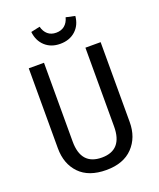

<svg xmlns="http://www.w3.org/2000/svg" viewBox="-162 -991 914 1102"><g transform="rotate(-20 294.5 -440.0)"><path d="M514 -201Q514 -107 457 -47.5Q400 12 295 12Q188 12 131.5 -46.5Q75 -105 75 -201V-689H168V-208Q168 -64 295 -64Q421 -64 421 -208V-689H514ZM160 -880 215 -892Q223 -861 243 -844Q263 -827 294 -827Q325 -827 345.5 -844Q366 -861 374 -892L429 -880Q424 -825 387.5 -792Q351 -759 294 -759Q238 -759 202 -792Q166 -825 160 -880Z"/></g></svg>

Font: Fira Sans Condensed
Style: Regular
Weight: 400
Width: 3
Designer: bBox Type GmbH & Carrois Corporate GbR & Edenspiekermann AG
Foundry: bBox Type GmbH & Carrois Corporate GbR & Edenspiekermann AG
Version: Version 4.301